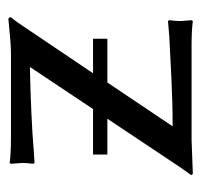

<svg xmlns="http://www.w3.org/2000/svg" viewBox="-31 -444 478 456"><g transform="rotate(-90 208.0 -216.0)"><path d="M136 -45Q190 -45 252.5 -48Q315 -51 350 -53L386 -56L388 -53Q386 -37 386 -27Q386 -26 388 0L386 3Q364 0 330 0H104L23 3L20 -1Q27 -10 42 -32L154 -200H69V-234H177L277 -384Q226 -383 169 -380.5Q112 -378 81 -375L49 -373L47 -376Q49 -392 49 -402Q49 -403 47 -429L49 -432Q72 -429 105 -429H309Q322 -429 341 -430.5Q360 -432 374 -433.5Q388 -435 390 -435Q395 -435 395 -429Q386 -419 365 -387L262 -234H344V-200H240Z"/></g></svg>

Font: Libertinus Sans
Style: Regular
Weight: 400
Designer: Philipp H. Poll
Foundry: Khaled Hosny
Version: Version 6.1